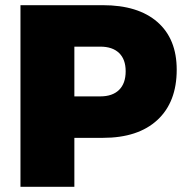

<svg xmlns="http://www.w3.org/2000/svg" viewBox="-20 -721 723 741"><path d="M59 0V-701H377Q513 -701 587.5 -636Q662 -571 662 -452Q662 -327 587.5 -258Q513 -189 377 -189H267V0ZM267 -349H367Q414 -349 439.5 -374Q465 -399 465 -446Q465 -492 439.5 -516.5Q414 -541 367 -541H267Z"/></svg>

Font: Trueno
Style: ExBd
Weight: 800
Designer: Julieta Ulanovsky
Foundry: Julieta Ulanovsky
Version: Version 3.001b